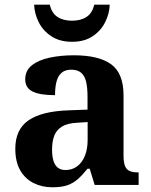

<svg xmlns="http://www.w3.org/2000/svg" viewBox="-20 -783 640 813"><path d="M201.5 10Q158.1 10 122.3 -7.8Q86.5 -25.6 65.6 -61.8Q44.8 -98 44.8 -153.1Q44.8 -234.6 100.3 -273.2Q155.9 -311.7 269 -315.8L350.6 -318.8V-374.2Q350.6 -410.7 344.8 -435.9Q339.1 -461.1 324.1 -474.5Q309 -487.9 281.5 -487.9Q256.1 -487.9 241 -475Q226 -462.2 219.5 -438.3Q213 -414.4 213 -380Q149.5 -380 118.1 -395.4Q86.8 -410.8 86.8 -446.9Q86.8 -484.1 114.8 -506.4Q142.9 -528.7 189.8 -538.8Q236.8 -548.9 292.9 -548.9Q398.2 -548.9 450.7 -510.8Q503.1 -472.6 503.1 -379.1V-123.9Q503.1 -96.4 508.9 -81.1Q514.6 -65.8 528 -59.4Q541.4 -53 563.4 -53H567V0H380.9L359.7 -68.6H350.6Q329 -41.8 309.3 -24.3Q289.6 -6.9 264.8 1.6Q240 10 201.5 10ZM256.9 -63Q285.8 -63 306.9 -78.9Q328 -94.7 339.6 -123.6Q351.1 -152.5 351.1 -191V-266.2L306.2 -263.2Q266.1 -261.2 243.2 -247.6Q220.2 -234.1 210.3 -209.6Q200.4 -185.1 200.4 -149.1Q200.4 -121 206.5 -101.6Q212.6 -82.3 225.2 -72.7Q237.9 -63 256.9 -63ZM284.9 -606Q232.6 -606 197 -629.7Q161.4 -653.4 143.5 -689.9Q125.6 -726.3 124.6 -763.3H190.9Q198.9 -727.3 223.4 -711.3Q247.9 -695.3 284.9 -695.3Q321.9 -695.3 346.4 -711.3Q370.9 -727.3 378.9 -763.3H444.6Q443.6 -726.3 425.7 -689.9Q407.8 -653.4 372.6 -629.7Q337.5 -606 284.9 -606Z"/></svg>

Font: Noto Serif Lao
Style: Regular
Weight: 400
Designer: Monotype Design Team
Foundry: Monotype Imaging Inc.
Version: Version 2.003